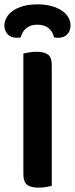

<svg xmlns="http://www.w3.org/2000/svg" viewBox="-30 -852 343 879"><path d="M147 7Q109 7 93 -7Q77 -21 77 -54V-607Q86 -609 103 -612Q120 -615 137 -615Q173 -615 190 -602Q207 -589 207 -554V-1Q198 1 181.5 4Q165 7 147 7ZM141 -739Q110 -739 90.5 -723Q71 -707 65 -681Q60 -680 56.5 -679.5Q53 -679 48 -679Q19 -679 4.5 -695.5Q-10 -712 -10 -735Q-10 -754 0 -771.5Q10 -789 29 -802.5Q48 -816 76 -824Q104 -832 141 -832Q178 -832 206.5 -824Q235 -816 254.5 -802.5Q274 -789 283.5 -771.5Q293 -754 293 -735Q293 -712 278.5 -695.5Q264 -679 235 -679Q230 -679 226 -679.5Q222 -680 217 -681Q212 -707 192.5 -723Q173 -739 141 -739Z"/></svg>

Font: Baloo Bhaina 2 SemiBold
Style: Regular
Weight: 600
Designer: Yesha Goshar, Manish Minz, Shuchita Grover and Ek Type
Foundry: Ek Type
Version: Version 1.640;hotconv 1.0.111;makeotfexe 2.5.65597; ttfautoh